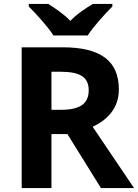

<svg xmlns="http://www.w3.org/2000/svg" viewBox="-20 -954 700 974"><path d="M251 -774H425C453 -819 514 -885 550 -921V-934H451C416 -913 371 -884 337 -848C302 -884 260 -912 225 -934H126V-921C163 -884 223 -819 251 -774ZM298 -714H90V0H241V-274H322L492 0H660L450 -311C520 -343 583 -402 583 -500C583 -644 492 -714 298 -714ZM287 -590C385 -590 430 -564 430 -496C430 -431 390 -397 290 -397H241V-590Z"/></svg>

Font: Noto Sans Adlam
Style: Bold
Weight: 700
Designer: Mark Jamra, Neil Patel
Foundry: JamraPatel LLC
Version: Version 3.001